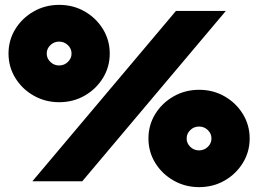

<svg xmlns="http://www.w3.org/2000/svg" viewBox="-20 -745 1061 789"><path d="M15 -525Q15 -580 43 -625.5Q71 -671 118.5 -698Q166 -725 223 -725Q281 -725 328 -698Q375 -671 403 -625.5Q431 -580 431 -525Q431 -470 403 -424.5Q375 -379 328 -352Q281 -325 223 -325Q166 -325 118.5 -352Q71 -379 43 -424.5Q15 -470 15 -525ZM703 -700H908L318 0H113ZM172 -525Q172 -505 187 -490.5Q202 -476 223 -476Q244 -476 259 -490.5Q274 -505 274 -525Q274 -545 259 -559.5Q244 -574 223 -574Q202 -574 187 -559.5Q172 -545 172 -525ZM590 -176Q590 -231 618 -276.5Q646 -322 693.5 -349Q741 -376 798 -376Q856 -376 903 -349Q950 -322 978 -276.5Q1006 -231 1006 -176Q1006 -121 978 -75.5Q950 -30 903 -3Q856 24 798 24Q741 24 693.5 -3Q646 -30 618 -75.5Q590 -121 590 -176ZM747 -176Q747 -156 762 -141.5Q777 -127 798 -127Q819 -127 834 -141.5Q849 -156 849 -176Q849 -196 834 -210.5Q819 -225 798 -225Q777 -225 762 -210.5Q747 -196 747 -176Z"/></svg>

Font: Jost* Black
Style: Regular
Weight: 900
Version: Version 3.7